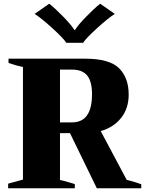

<svg xmlns="http://www.w3.org/2000/svg" viewBox="-20 -1017 797 1037"><path d="M167 -942 246 -997Q281 -969 323.5 -925Q366 -881 382 -855H385Q401 -881 443.5 -925Q486 -969 521 -997L600 -942Q565 -920 505 -865.5Q445 -811 429 -786H338Q322 -811 262 -865.5Q202 -920 167 -942ZM743 -22V0H503L358 -298H304V-45Q320 -42 360 -30L384 -23V0H24V-25L104 -47V-655Q69 -662 26 -677V-700H440Q571 -700 623 -648.5Q675 -597 675 -506Q675 -432 634.5 -380.5Q594 -329 524 -309L664 -46Q710 -34 743 -22ZM304 -356H369Q477 -356 477 -508Q477 -577 451 -609Q425 -641 369 -641H304Z"/></svg>

Font: Trirong Black
Style: Regular
Weight: 900
Designer: Katatrad Team
Foundry: CadsonDemak
Version: Version 1.001